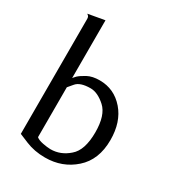

<svg xmlns="http://www.w3.org/2000/svg" viewBox="-168 -778 805 885"><g transform="rotate(30 234.5 -336.0)"><path d="M132.8 -372.1Q132.8 -449.2 132.8 -679.7Q111.3 -675.8 44.9 -664.1Q44.9 -664.1 50.8 -659.2Q56.6 -654.3 56.6 -642.6Q56.6 -439.5 56.6 -31.2Q56.6 -31.2 103.5 -11.7Q150.4 7.8 207 7.8Q298.8 7.8 363.3 -49.8Q428.7 -107.4 428.7 -212.9Q428.7 -308.6 377.9 -367.2Q326.2 -426.8 249 -426.8Q210 -426.8 184.6 -413.1Q159.2 -399.4 146.5 -387.7Q139.6 -380.9 136.7 -377Q132.8 -372.1 132.8 -372.1ZM132.8 -57.6Q132.8 -70.3 132.8 -107.4Q132.8 -161.1 132.8 -323.2Q132.8 -323.2 154.3 -348.6Q174.8 -374 230.5 -374Q268.6 -374 309.6 -336.9Q350.6 -299.8 350.6 -209Q350.6 -113.3 306.6 -76.2Q263.7 -38.1 210 -38.1Q194.3 -38.1 168.9 -43Q143.6 -47.9 132.8 -57.6Z"/></g></svg>

Font: BSRU BANSOMDEJ
Style: Regular
Weight: 400
Designer: Wisit Potiwat
Version: Version 1.000;PS 002.000;hotconv 1.0.70;makeotf.lib2.5.58329